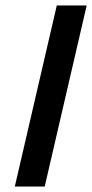

<svg xmlns="http://www.w3.org/2000/svg" viewBox="-20 -680 336 700"><path d="M296 -660 143 0H34L187 -660Z"/></svg>

Font: Kantumruy Pro Medium
Style: Italic
Weight: 500
Italic angle: -13°
Designer: Sovichet Tep
Foundry: Sovichet Tep
Version: Version 1.002